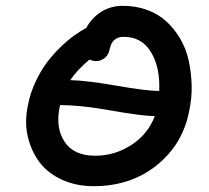

<svg xmlns="http://www.w3.org/2000/svg" viewBox="-20 -681 715 656"><path d="M299.8 -44.9Q240.2 -44.9 191.9 -66.9Q143.6 -88.9 115 -126.7Q86.4 -164.6 74.7 -215.6Q63 -266.6 76.2 -325.2Q84 -364.3 101.3 -401.4Q118.7 -438.5 139.4 -466.3Q160.2 -494.1 185.5 -518.8Q210.9 -543.5 232.7 -559.1Q254.4 -574.7 274.9 -585.9Q293.5 -620.1 325.9 -640.6Q358.4 -661.1 399.9 -661.1Q444.3 -661.1 482.4 -647.2Q520.5 -633.3 547.6 -608.6Q574.7 -584 595 -550Q615.2 -516.1 624.3 -475.8Q633.3 -435.5 634.8 -390.9Q636.2 -346.2 626 -299.8Q603.5 -186.5 514.6 -115.7Q425.8 -44.9 299.8 -44.9ZM308.1 -472.2Q298.3 -472.2 285.2 -477.1Q242.2 -440.9 220.2 -407.2Q277.8 -405.8 378.2 -388.2Q478.5 -370.6 523.9 -370.1Q527.8 -449.2 496.3 -502.2Q464.8 -555.2 402.8 -555.2Q363.3 -555.2 355 -514.2Q351.6 -494.1 338.1 -483.2Q324.7 -472.2 308.1 -472.2ZM184.1 -316.9Q168.9 -245.1 200.4 -197Q231.9 -148.9 305.2 -148.9Q372.1 -148.9 429 -185.8Q485.8 -222.7 508.8 -284.2Q464.4 -284.7 359.1 -303.5Q253.9 -322.3 185.1 -321.8Z"/></svg>

Font: Shantell Sans Irregular Bouncy
Style: Italic
Weight: 500
Italic angle: -11.31°
Designer: Stephen Nixon, Anya Danilova, Shantell Martin
Foundry: Arrow Type
Version: Version 1.006;[9816181b4]